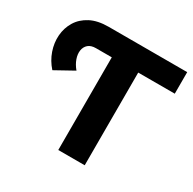

<svg xmlns="http://www.w3.org/2000/svg" viewBox="-154 -859 1025 1019"><g transform="rotate(30 358.0 -350.0)"><path d="M326 0V-594L358 -568H229Q199 -568 182.5 -553.5Q166 -539 162.5 -515.5Q159 -492 168.5 -465Q178 -438 199 -413L87 -351Q53 -389 37 -435.5Q21 -482 24.5 -528.5Q28 -575 51.5 -614Q75 -653 119.5 -676.5Q164 -700 231 -700H712V-568H453L488 -594V0Z"/></g></svg>

Font: Montserrat Thin
Style: Bold
Weight: 700
Version: Version 9.000